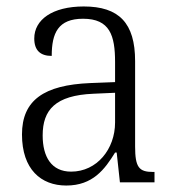

<svg xmlns="http://www.w3.org/2000/svg" viewBox="-20 -564 541 594"><path d="M185 10C267 10 304 -40 336 -92H341L351 0H458V-32H454C410 -32 398 -46 398 -111V-375C398 -493 348 -544 239 -544C142 -544 86 -503 86 -445C86 -408 105 -391 140 -391C140 -462 160 -506 237 -506C320 -506 336 -454 336 -372V-310L259 -307C116 -301 48 -254 48 -148C48 -40 107 10 185 10ZM200 -33C139 -33 112 -79 112 -145C112 -224 151 -269 269 -274L336 -277V-185C336 -103 280 -33 200 -33Z"/></svg>

Font: Noto Serif Sinhala SemiCondensed Light
Style: Regular
Weight: 300
Width: 4
Designer: Jelle Bosma - Monotype Design Team
Foundry: Monotype Imaging Inc.
Version: Version 2.007